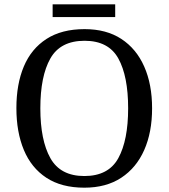

<svg xmlns="http://www.w3.org/2000/svg" viewBox="-20 -860 782 890"><path d="M371 10Q265 10 195 -36Q125 -82 90.5 -165Q56 -248 56 -359Q56 -470 90.5 -552Q125 -634 195.5 -679.5Q266 -725 372 -725Q473 -725 542.5 -679.5Q612 -634 648.5 -551.5Q685 -469 685 -358Q685 -247 648.5 -164.5Q612 -82 542 -36Q472 10 371 10ZM371 -44Q483 -44 528.5 -127Q574 -210 574 -358Q574 -507 528.5 -589Q483 -671 372 -671Q260 -671 213.5 -589Q167 -507 167 -358Q167 -210 213.5 -127Q260 -44 371 -44ZM224 -781V-840H514V-781Z"/></svg>

Font: Noto Serif Old Uyghur
Style: Regular
Weight: 400
Designer: Lewis McGuffie
Foundry: Google LLC
Version: Version 1.003; ttfautohint (v1.8.4.7-5d5b)